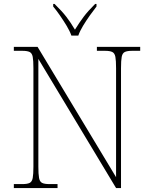

<svg xmlns="http://www.w3.org/2000/svg" viewBox="-20 -951 771 971"><path d="M50 0V-20H93Q118 -20 130 -26Q142 -32 145.5 -51Q149 -70 149 -108V-606Q149 -645 145.5 -663.5Q142 -682 130 -688Q118 -694 93 -694H50V-714H170L567 -55V-606Q567 -645 563.5 -663.5Q560 -682 548 -688Q536 -694 511 -694H470V-714H689V-694H648Q623 -694 611 -688Q599 -682 595.5 -663.5Q592 -645 592 -606V0H567L174 -653V-108Q174 -70 177.5 -51Q181 -32 193 -26Q205 -20 230 -20H271V0ZM341 -771Q333 -794 317 -820.5Q301 -847 283 -873Q265 -899 249 -918V-931H256Q294 -894 315.5 -866Q337 -838 359 -801Q382 -838 403 -866Q424 -894 461 -931H468V-918Q453 -899 434.5 -873Q416 -847 400 -820.5Q384 -794 376 -771Z"/></svg>

Font: Noto Serif Thin
Style: Regular
Weight: 100
Designer: Monotype Design Team
Foundry: Monotype Imaging Inc.
Version: Version 2.015